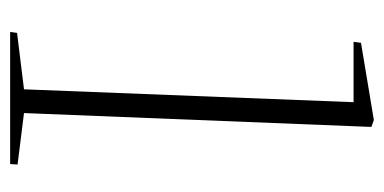

<svg xmlns="http://www.w3.org/2000/svg" viewBox="-214 -562 775 388"><g transform="rotate(90 174.0 -367.5)"><path d="M186 -694H64L66 -709L222 -735L236 -730L208 -28L312 -15L311 0H44L46 -14L160 -28Z"/></g></svg>

Font: Literata 60pt ExtraLight
Style: Italic
Weight: 250
Italic angle: -2°
Designer: Latin by Veronika Burian and Jose Scaglione. Greek by Irene Vlachou. Cyrillic by Vera Evstafieva
Foundry: TypeTogether
Version: Version 3.103;gftools[0.9.29]